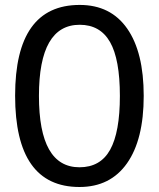

<svg xmlns="http://www.w3.org/2000/svg" viewBox="-20 -745 640 775"><path d="M300.8 9.8Q41 9.8 41 -358.9Q41 -725.1 301.8 -725.1Q426.8 -725.1 493.4 -629.6Q560.1 -534.2 560.1 -357.9Q560.1 -181.6 492.7 -85.9Q425.3 9.8 300.8 9.8ZM300.8 -69.8Q385.3 -69.8 424.6 -140.6Q463.9 -211.4 463.9 -357.9Q463.9 -505.9 424.1 -575.4Q384.3 -645 301.8 -645Q137.2 -645 137.2 -357.9Q137.2 -69.8 300.8 -69.8Z"/></svg>

Font: TypoPRO Noto Mono
Style: Regular
Weight: 400
Designer: Monotype Design Team
Foundry: Monotype Imaging Inc.
Version: Version 1.00